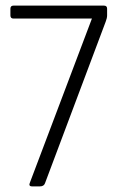

<svg xmlns="http://www.w3.org/2000/svg" viewBox="-20 -663 420 683"><path d="M122 0H94Q80 0 87 -15L307 -597H28Q17 -597 17 -608V-632Q17 -643 28 -643H350Q361 -643 361 -632V-608Q361 -599 356 -586L140 -11Q136 0 122 0Z"/></svg>

Font: Rajdhani
Style: Regular
Weight: 400
Designer: Satya Rajpurohit, Jyotish Sonowal
Foundry: Indian Type Foundry
Version: Version 1.201 February 1, 2022